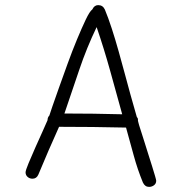

<svg xmlns="http://www.w3.org/2000/svg" viewBox="-20 -717 711 751"><path d="M591 -10Q591 1 582.5 7.5Q574 14 563 14Q547 14 539 -3Q518 -54 503 -109Q488 -164 473 -218Q342 -221 211 -221Q169 -128 130 -34Q123 -18 107 -18Q96 -18 88 -25Q80 -32 80 -43Q80 -50 91.5 -78Q103 -106 118 -139.5Q133 -173 147 -204Q161 -235 166 -247Q166 -258 173 -265Q174 -269 184.5 -299.5Q195 -330 210.5 -373.5Q226 -417 244.5 -468Q263 -519 281.5 -563.5Q300 -608 315.5 -640.5Q331 -673 341 -680Q349 -697 364 -697Q382 -697 390 -680Q403 -649 417 -606Q431 -563 444 -516.5Q457 -470 469 -425.5Q481 -381 490 -348L515 -260Q520 -254 519.5 -249.5Q519 -245 521 -239Q523 -230 529.5 -210.5Q536 -191 543.5 -166.5Q551 -142 559.5 -115.5Q568 -89 575 -66.5Q582 -44 586.5 -28.5Q591 -13 591 -10ZM458 -270Q434 -357 410.5 -441.5Q387 -526 358 -611Q319 -530 290 -444Q261 -358 232 -273Q345 -273 458 -270Z"/></svg>

Font: Wynona
Style: Regular
Weight: 400
Italic angle: -12°
Designer: Kanati
Foundry: Kanati and Michael Everson
Version: Version 2.000